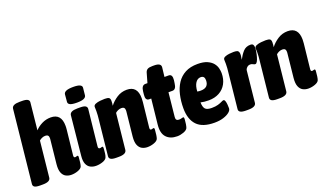

<svg xmlns="http://www.w3.org/2000/svg" viewBox="-74 -1220 2860 1695"><g transform="rotate(-20 1356.0 -373.0)"><path d="M368 8Q340 8 317 -4Q294 -16 282 -45Q270 -74 275 -125L298 -345Q299 -351 299 -355Q299 -359 299 -364Q299 -395 267 -395Q251 -395 235 -388Q219 -381 209 -371L174 -35Q170 2 101 2H75Q39 2 24 -7Q9 -16 11 -35L82 -717Q86 -754 156 -754H180Q216 -754 231.5 -744.5Q247 -735 245 -717L219 -464Q246 -493 284.5 -512Q323 -531 367 -531Q466 -531 466 -416Q466 -408 465.5 -399Q465 -390 464 -381L439 -148Q437 -127 451 -127Q458 -127 463 -129.5Q468 -132 473 -132Q478 -132 480 -127Q482 -122 480 -107Q479 -89 476 -67Q473 -45 468 -32Q460 -14 429.5 -3Q399 8 368 8Z M600 8Q571 8 547.5 -4Q524 -16 512 -44Q500 -72 505 -120L542 -488Q546 -525 615 -525H641Q679 -525 693 -515Q707 -505 705 -487L669 -149Q666 -127 684 -127Q691 -127 696.5 -129.5Q702 -132 706 -132Q711 -132 713 -127Q715 -122 714 -107Q713 -89 710 -67Q707 -45 701 -32Q694 -14 663 -3Q632 8 600 8ZM631 -574Q586 -574 567 -583.5Q548 -593 550 -611L556 -679Q558 -697 579.5 -706.5Q601 -716 646 -716Q690 -716 709 -706.5Q728 -697 726 -679L719 -611Q717 -593 696 -583.5Q675 -574 631 -574Z M1083 8Q1055 8 1032 -4Q1009 -16 997 -45Q985 -74 990 -125L1013 -345Q1014 -351 1014 -355Q1014 -359 1014 -364Q1014 -395 982 -395Q966 -395 950 -388Q934 -381 924 -371L889 -36Q885 2 815 2H791Q755 2 739.5 -7.5Q724 -17 726 -36L761 -371Q763 -387 764.5 -406.5Q766 -426 766 -446Q766 -455 765.5 -464.5Q765 -474 765 -485Q765 -501 784 -509Q803 -517 828 -519.5Q853 -522 871 -522Q899 -522 910.5 -515Q922 -508 922 -485Q922 -463 918 -440Q946 -477 988 -504Q1030 -531 1081 -531Q1181 -531 1181 -416Q1181 -398 1179 -380L1154 -148Q1152 -127 1166 -127Q1172 -127 1177.5 -129.5Q1183 -132 1188 -132Q1193 -132 1195 -127Q1197 -122 1195 -107Q1194 -89 1191 -67Q1188 -45 1183 -32Q1175 -14 1144.5 -3Q1114 8 1083 8Z M1362 8Q1296 8 1260.5 -31Q1225 -70 1234 -150L1259 -384H1240Q1203 -384 1210 -440L1213 -468Q1219 -523 1254 -523H1274L1300 -614Q1306 -633 1320.5 -641.5Q1335 -650 1366 -650H1383Q1448 -650 1444 -610L1434 -523H1473Q1509 -523 1503 -468L1499 -440Q1493 -384 1459 -384H1421L1398 -160Q1394 -125 1426 -125Q1441 -125 1451.5 -128.5Q1462 -132 1466 -132Q1471 -132 1473 -127Q1475 -122 1474 -107Q1473 -89 1469.5 -67Q1466 -45 1461 -32Q1452 -14 1421.5 -3Q1391 8 1362 8Z M1713 8Q1600 8 1548 -47Q1496 -102 1496 -206Q1496 -272 1509.5 -331Q1523 -390 1552.5 -435Q1582 -480 1630 -505.5Q1678 -531 1746 -531Q1802 -531 1836.5 -515.5Q1871 -500 1889.5 -477Q1908 -454 1914 -428.5Q1920 -403 1920 -383Q1920 -326 1896.5 -283.5Q1873 -241 1830.5 -218Q1788 -195 1732 -195Q1710 -195 1691.5 -197Q1673 -199 1656 -203Q1657 -158 1673.5 -140.5Q1690 -123 1734 -123Q1769 -123 1793 -130Q1817 -137 1831 -144.5Q1845 -152 1853 -152Q1862 -152 1867 -137.5Q1872 -123 1873.5 -103.5Q1875 -84 1875 -69Q1875 -50 1854 -32.5Q1833 -15 1796.5 -3.5Q1760 8 1713 8ZM1695 -300Q1769 -300 1769 -371Q1769 -412 1733 -412Q1703 -412 1684 -383.5Q1665 -355 1662 -303Q1670 -301 1678.5 -300.5Q1687 -300 1695 -300Z M2008 2Q1939 2 1943 -35L1978 -371Q1980 -387 1981.5 -406.5Q1983 -426 1983 -446Q1983 -455 1982.5 -464.5Q1982 -474 1982 -485Q1982 -501 2000 -509Q2018 -517 2041.5 -519.5Q2065 -522 2082 -522Q2101 -522 2114.5 -518Q2128 -514 2132 -495Q2136 -476 2127 -432Q2147 -471 2173.5 -501Q2200 -531 2243 -531Q2262 -531 2268.5 -520.5Q2275 -510 2275 -494Q2275 -477 2271 -453.5Q2267 -430 2260.5 -407.5Q2254 -385 2245.5 -370Q2237 -355 2227 -355Q2217 -355 2207 -361.5Q2197 -368 2181 -368Q2166 -368 2154 -358Q2142 -348 2137 -334L2106 -35Q2102 2 2032 2Z M2595 8Q2567 8 2544 -4Q2521 -16 2509 -45Q2497 -74 2502 -125L2525 -345Q2526 -351 2526 -355Q2526 -359 2526 -364Q2526 -395 2494 -395Q2478 -395 2462 -388Q2446 -381 2436 -371L2401 -36Q2397 2 2327 2H2303Q2267 2 2251.5 -7.5Q2236 -17 2238 -36L2273 -371Q2275 -387 2276.5 -406.5Q2278 -426 2278 -446Q2278 -455 2277.5 -464.5Q2277 -474 2277 -485Q2277 -501 2296 -509Q2315 -517 2340 -519.5Q2365 -522 2383 -522Q2411 -522 2422.5 -515Q2434 -508 2434 -485Q2434 -463 2430 -440Q2458 -477 2500 -504Q2542 -531 2593 -531Q2693 -531 2693 -416Q2693 -398 2691 -380L2666 -148Q2664 -127 2678 -127Q2684 -127 2689.5 -129.5Q2695 -132 2700 -132Q2705 -132 2707 -127Q2709 -122 2707 -107Q2706 -89 2703 -67Q2700 -45 2695 -32Q2687 -14 2656.5 -3Q2626 8 2595 8Z"/></g></svg>

Font: Asap Condensed Condensed ExtraBold
Style: Italic
Weight: 800
Width: 3
Italic angle: -6°
Designer: Pablo Cosgaya
Foundry: Omnibus-Type
Version: Version 3.001; ttfautohint (v1.8.4.7-5d5b)